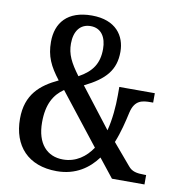

<svg xmlns="http://www.w3.org/2000/svg" viewBox="-82 -799 823 884"><g transform="rotate(10 329.5 -357.0)"><path d="M241 10C330 10 390 -34 429 -87L498 0H650V-44H642C605 -44 583 -49 566 -70L482 -169C502 -218 514 -269 524 -314C538 -375 575 -378 613 -378H624V-422H458V-382C458 -332 453 -270 439 -216L296 -401C392 -448 435 -497 435 -582C435 -656 390 -724 277 -724C163 -724 112 -661 112 -572C112 -505 133 -461 178 -403C97 -365 33 -313 33 -199C33 -72 107 10 241 10ZM264 -438C223 -493 204 -530 204 -580C204 -638 231 -675 280 -675C330 -675 354 -635 354 -581C354 -513 326 -472 264 -438ZM260 -48C186 -48 136 -100 136 -200C136 -286 165 -333 210 -364L396 -127C366 -82 321 -48 260 -48Z"/></g></svg>

Font: Noto Serif Devanagari Condensed Medium
Style: Regular
Weight: 500
Width: 3
Designer: Universal Thirst, Indian Type Foundry and the Monotype Design Team
Foundry: Monotype Imaging Inc.
Version: Version 2.004